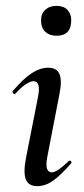

<svg xmlns="http://www.w3.org/2000/svg" viewBox="-20 -626 287 655"><path d="M107 9Q77 9 68 -14.5Q59 -38 69 -89L110 -297Q120 -349 94 -349Q84 -349 68 -338.5Q52 -328 33 -307Q29 -303 25 -307.5Q21 -312 24 -316Q60 -358 88.5 -376.5Q117 -395 144 -395Q174 -395 183 -373Q192 -351 183 -306L141 -89Q136 -60 141 -49Q146 -38 156 -38Q167 -38 181.5 -48.5Q196 -59 214 -76Q218 -80 222 -76Q226 -72 222 -68Q190 -31 163 -11Q136 9 107 9ZM173 -504Q149 -504 134.5 -517.5Q120 -531 120 -557Q120 -579 134.5 -592.5Q149 -606 173 -606Q197 -606 210 -592.5Q223 -579 223 -557Q223 -504 173 -504Z"/></svg>

Font: Cormorant SemiBold
Style: Italic
Weight: 600
Italic angle: -10°
Designer: Christian Thalmann (Catharsis Fonts)
Foundry: Catharsis Fonts
Version: Version 4.000